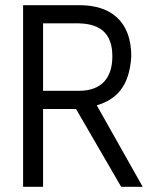

<svg xmlns="http://www.w3.org/2000/svg" viewBox="-20 -720 588 740"><path d="M69 -700V0H146V-300H273L447 0H530L353 -314C426 -336 479 -384 486 -503C486 -637 408 -700 287 -700ZM146 -630H284C370 -628 413 -588 413 -503C413 -417 369 -370 284 -370H146Z"/></svg>

Font: Mint Spirit
Style: Regular
Weight: 400
Designer: HARENDAL Hirwen
Foundry: Arkandis Digital Foundry.
Version: Version 1.004;FFEdit